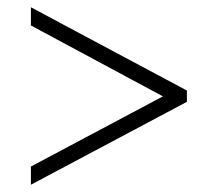

<svg xmlns="http://www.w3.org/2000/svg" viewBox="-20 -622 599 528"><path d="M65 -114V-164L428 -357L65 -552V-602L494 -373V-342Z"/></svg>

Font: Noto Serif Tamil Light
Style: Regular
Weight: 300
Designer: Indian Type Foundry, Tom Grace, and the Monotype Design Team
Foundry: Monotype Imaging Inc.
Version: Version 2.004; ttfautohint (v1.8.4.7-5d5b)